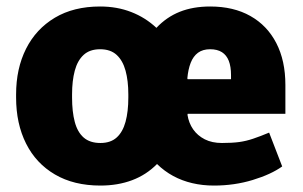

<svg xmlns="http://www.w3.org/2000/svg" viewBox="-20 -558 927 588"><path d="M287.6 10.3Q206.1 10.3 148.2 -23.7Q90.3 -57.6 59.8 -118.4Q29.3 -179.2 29.3 -259.3V-269Q29.3 -348.1 59.8 -408.7Q90.3 -469.2 147.9 -503.7Q205.6 -538.1 286.6 -538.1Q338.4 -538.1 381.8 -521.2Q425.3 -504.4 459 -472.7Q490.2 -505.9 530.8 -522Q571.3 -538.1 623.5 -538.1Q695.3 -538.1 746.8 -509Q798.3 -480 826.2 -426Q854 -372.1 854 -297.9V-209.5H554.7L554.2 -206.1Q558.1 -181.2 571.5 -161.9Q585 -142.6 607.2 -131.3Q629.4 -120.1 659.7 -120.1Q690.9 -120.1 712.4 -123Q733.9 -126 754.9 -133.1Q775.9 -140.1 804.2 -151.9L844.2 -48.3Q810.1 -23.9 753.9 -6.8Q697.8 10.3 635.3 10.3Q600.1 10.3 568.8 2.9Q537.6 -4.4 510.5 -19Q483.4 -33.7 460.9 -55.7Q428.2 -22.5 384.5 -6.1Q340.8 10.3 287.6 10.3ZM287.6 -120.1Q318.8 -120.1 337.4 -137Q356 -153.8 364.5 -185.1Q373 -216.3 373 -259.3V-269Q373 -310.5 364.5 -341.6Q356 -372.6 337.2 -389.9Q318.4 -407.2 286.6 -407.2Q254.9 -407.2 236.1 -389.9Q217.3 -372.6 209 -341.6Q200.7 -310.5 200.7 -269V-259.3Q200.7 -215.8 209 -184.6Q217.3 -153.3 236.3 -136.7Q255.4 -120.1 287.6 -120.1ZM554.7 -315.4H687.5V-328.1Q687.5 -354 680.7 -371.6Q673.8 -389.2 659.7 -398.2Q645.5 -407.2 623.5 -407.2Q601.1 -407.2 586.4 -396.5Q571.8 -385.7 564 -365.7Q556.2 -345.7 553.7 -317.9Z"/></svg>

Font: Roboto Slab LO Black
Style: Regular
Weight: 900
Designer: Google
Version: Version 2.000